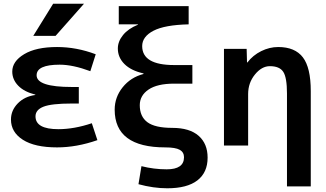

<svg xmlns="http://www.w3.org/2000/svg" viewBox="-20 -783 1756 1033"><path d="M170 -274Q110 -289 78 -322Q46 -355 46 -398Q46 -453 110 -491.5Q174 -530 287 -530Q392 -530 495 -491L466 -400Q372 -435 301 -435Q177 -435 177 -378Q177 -315 366 -315H404V-226H366Q257 -226 214 -209Q171 -192 171 -157Q171 -88 294 -88Q379 -88 474 -120L504 -29Q392 10 287 10Q167 10 103 -31Q39 -72 39 -140Q39 -189 75.5 -226.5Q112 -264 170 -272ZM266 -763H432L279 -590H159Z M725 208 741 111Q808 128 877 128Q970 128 970 63Q970 36 947 23Q924 10 869 10Q597 10 597 -193Q597 -260 640 -313.5Q683 -367 752 -385V-388Q685 -403 649.5 -438.5Q614 -474 614 -522Q614 -560 642 -594.5Q670 -629 722 -650V-652H619V-750H995V-652Q866 -649 805.5 -617.5Q745 -586 745 -535Q745 -433 917 -433H1015V-333H917Q826 -333 779 -301Q732 -269 732 -217Q732 -156 773 -125.5Q814 -95 907 -95Q1000 -95 1048.5 -52.5Q1097 -10 1097 65Q1097 145 1042 187.5Q987 230 880 230Q805 230 725 208Z M1185 -520H1307L1309 -447H1311Q1341 -486 1385.5 -508Q1430 -530 1477 -530Q1567 -530 1609.5 -474.5Q1652 -419 1652 -293V220H1524V-280Q1524 -366 1504 -396.5Q1484 -427 1432 -427Q1388 -427 1351.5 -382Q1315 -337 1315 -277V0H1185Z"/></svg>

Font: M PLUS 1p
Style: Bold
Weight: 700
Version: Version 1.062